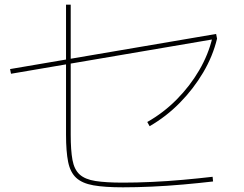

<svg xmlns="http://www.w3.org/2000/svg" viewBox="-20 -800 1040 820"><path d="M505 0Q427 0 379 -8.5Q331 -17 305.5 -40.5Q280 -64 271 -108.5Q262 -153 262 -225V-780H282V-225Q282 -158 289.5 -117Q297 -76 320 -55Q343 -34 387.5 -27Q432 -20 505 -20Q563 -20 628.5 -23Q694 -26 761 -32Q828 -38 888 -45L890 -25Q830 -18 762.5 -12Q695 -6 629 -3Q563 0 505 0ZM27 -485 23 -505 903 -655 907 -635ZM609 -279Q678 -318 734.5 -375Q791 -432 830.5 -499.5Q870 -567 887 -639L907 -635Q889 -560 847.5 -490Q806 -420 748 -361Q690 -302 619 -261Z"/></svg>

Font: M PLUS 1 Code Thin
Style: Regular
Weight: 250
Designer: Coji Morishita
Foundry: UNDERFOREST DESIGN
Version: Version 1.002